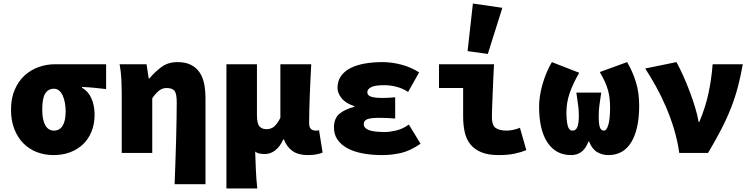

<svg xmlns="http://www.w3.org/2000/svg" viewBox="-20 -862 4240 1082"><path d="M282 12Q232 12 188.5 -4.5Q145 -21 112.5 -53.5Q80 -86 61 -134Q42 -182 42 -244Q42 -308 63 -356.5Q84 -405 118.5 -436.5Q153 -468 197.5 -484Q242 -500 290 -500H578V-360Q558 -362 541.5 -364Q525 -366 509 -367.5Q493 -369 477 -370Q461 -371 442 -372V-368Q477 -348 495 -308Q513 -268 513 -216Q513 -163 496 -121Q479 -79 448.5 -49.5Q418 -20 375.5 -4Q333 12 282 12ZM284 -126Q316 -126 333 -153.5Q350 -181 350 -234Q350 -261 345.5 -284Q341 -307 333 -324.5Q325 -342 312.5 -352Q300 -362 284 -362Q252 -362 235 -335.5Q218 -309 218 -244Q218 -187 235 -156.5Q252 -126 284 -126Z M964 176Q966 118 968.5 53.5Q971 -11 972.5 -73.5Q974 -136 975 -191.5Q976 -247 976 -286Q976 -334 963.5 -350Q951 -366 918 -366Q895 -366 876 -351Q857 -336 838 -308V0H666V-340Q666 -370 664 -414Q662 -458 654 -500H806L818 -420H822Q853 -457 890 -484.5Q927 -512 980 -512Q1024 -512 1054 -497.5Q1084 -483 1103 -456.5Q1122 -430 1130 -392Q1138 -354 1138 -308V176Z M1256 200V-500H1428V-214Q1428 -166 1442 -150Q1456 -134 1482 -134Q1508 -134 1526 -150Q1544 -166 1560 -198V-500H1734Q1732 -459 1729.5 -412Q1727 -365 1725.5 -320Q1724 -275 1723 -235.5Q1722 -196 1722 -170Q1722 -144 1732.5 -135Q1743 -126 1760 -126Q1765 -126 1768.5 -126Q1772 -126 1778 -128L1798 -2Q1784 4 1763 8Q1742 12 1714 12Q1661 12 1628.5 -11Q1596 -34 1580 -76H1576Q1559 -37 1532 -15.5Q1505 6 1472 6Q1458 6 1443.5 3.5Q1429 1 1418 -8Q1420 46 1422 96Q1424 146 1430 200Z M2134 12Q2074 12 2024 2.5Q1974 -7 1938 -26.5Q1902 -46 1882 -75Q1862 -104 1862 -144Q1862 -194 1892 -220Q1922 -246 1977 -260V-264Q1929 -279 1905.5 -308Q1882 -337 1882 -366Q1882 -405 1901 -432.5Q1920 -460 1953.5 -477.5Q1987 -495 2033.5 -503.5Q2080 -512 2136 -512Q2188 -512 2242.5 -497.5Q2297 -483 2342 -454L2280 -344Q2249 -364 2214.5 -373Q2180 -382 2146 -382Q2092 -382 2071 -370.5Q2050 -359 2050 -342Q2050 -324 2072 -317Q2094 -310 2134 -310Q2151 -310 2170.5 -311Q2190 -312 2207 -314V-194Q2185 -196 2162 -197Q2139 -198 2118 -198Q2071 -198 2050.5 -190.5Q2030 -183 2030 -162Q2030 -141 2057 -129.5Q2084 -118 2150 -118Q2175 -118 2212 -126.5Q2249 -135 2284 -160L2350 -52Q2292 -12 2240 0Q2188 12 2134 12Z M2790 12Q2731 12 2692.5 -4Q2654 -20 2631 -48.5Q2608 -77 2599 -117Q2590 -157 2590 -206V-366H2454V-500H2764Q2762 -462 2760 -419.5Q2758 -377 2756.5 -336.5Q2755 -296 2753.5 -260Q2752 -224 2752 -200Q2752 -157 2772.5 -141.5Q2793 -126 2836 -126Q2850 -126 2871 -130Q2892 -134 2910 -142L2946 -16Q2920 -5 2882 3.5Q2844 12 2790 12ZM2729 -558 2615 -574 2645 -842 2811 -818Z M3198 12Q3113 12 3065.5 -58.5Q3018 -129 3018 -262Q3018 -290 3023 -322.5Q3028 -355 3037.5 -388Q3047 -421 3060.5 -453Q3074 -485 3090 -512L3244 -452Q3208 -389 3190 -336.5Q3172 -284 3172 -228Q3172 -184 3179 -155Q3186 -126 3206 -126Q3226 -126 3234 -147.5Q3242 -169 3242 -208Q3242 -226 3241 -240.5Q3240 -255 3238 -269.5Q3236 -284 3233.5 -300.5Q3231 -317 3228 -340H3368Q3365 -317 3362.5 -300.5Q3360 -284 3358 -269.5Q3356 -255 3355 -240.5Q3354 -226 3354 -208Q3354 -163 3360.5 -144.5Q3367 -126 3384 -126Q3399 -126 3408.5 -159.5Q3418 -193 3418 -254Q3418 -281 3415.5 -305Q3413 -329 3406.5 -353Q3400 -377 3388.5 -402Q3377 -427 3360 -456L3514 -512Q3545 -460 3563.5 -400Q3582 -340 3582 -266Q3582 -135 3538 -61.5Q3494 12 3408 12Q3375 12 3346 -4.5Q3317 -21 3300 -64H3296Q3279 -21 3254.5 -4.5Q3230 12 3198 12Z M3808 0Q3798 -70 3778 -136Q3758 -202 3732 -262Q3706 -322 3676 -376Q3646 -430 3616 -476L3792 -512Q3810 -480 3829.5 -436.5Q3849 -393 3866.5 -347Q3884 -301 3897.5 -256Q3911 -211 3917 -175H3921Q3956 -258 3973 -338.5Q3990 -419 3996 -500H4166Q4154 -433 4138.5 -373.5Q4123 -314 4100 -255Q4077 -196 4045 -134Q4013 -72 3970 0Z"/></svg>

Font: Source Code Pro Black
Style: Regular
Weight: 900
Monospace: yes
Designer: Paul D. Hunt, Teo Tuominen
Foundry: Adobe Systems Incorporated
Version: Version 2.030;PS 1.000;hotconv 16.6.51;makeotf.lib2.5.65220